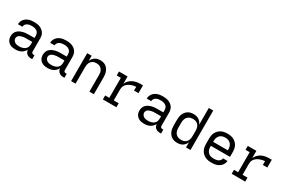

<svg xmlns="http://www.w3.org/2000/svg" viewBox="108 -1913 4583 3098"><g transform="rotate(30 2400.0 -363.5)"><path d="M251 8Q229 8 207.5 5Q186 2 166.5 -6Q147 -14 130 -27.5Q113 -41 101.5 -59Q90 -77 85 -98.5Q80 -120 80 -141Q80 -169 89 -195.5Q98 -222 117 -242Q136 -262 160.5 -274.5Q185 -287 212 -294.5Q239 -302 266.5 -304.5Q294 -307 321 -307H429V-347Q429 -363 425 -379Q421 -395 412 -408Q403 -421 389.5 -430.5Q376 -440 361 -445Q346 -450 330 -452Q314 -454 298 -454Q276 -454 254.5 -450.5Q233 -447 213.5 -436.5Q194 -426 181.5 -407Q169 -388 169 -366H86Q86 -391 94.5 -415Q103 -439 118.5 -458.5Q134 -478 155 -492Q176 -506 199.5 -514Q223 -522 248 -525Q273 -528 298 -528Q325 -528 351.5 -524.5Q378 -521 402.5 -511.5Q427 -502 448.5 -486Q470 -470 485 -448Q500 -426 506 -400Q512 -374 512 -347V-104Q512 -97 514.5 -89Q517 -81 522.5 -75.5Q528 -70 535.5 -68Q543 -66 551 -66H568V8H551Q529 8 507.5 3Q486 -2 468.5 -15.5Q451 -29 441 -49Q431 -69 430 -91Q418 -66 399 -46.5Q380 -27 356 -14.5Q332 -2 305 3Q278 8 251 8ZM282 -65Q300 -65 318 -68Q336 -71 353 -77Q370 -83 385 -94Q400 -105 410.5 -120Q421 -135 425 -153Q429 -171 429 -189V-234H321Q305 -234 288 -233Q271 -232 255 -228.5Q239 -225 223 -220Q207 -215 193 -205.5Q179 -196 171 -181Q163 -166 163 -150Q163 -129 174 -111Q185 -93 202.5 -82.5Q220 -72 240.5 -68.5Q261 -65 282 -65Z M851 8Q829 8 807.5 5Q786 2 766.5 -6Q747 -14 730 -27.5Q713 -41 701.5 -59Q690 -77 685 -98.5Q680 -120 680 -141Q680 -169 689 -195.5Q698 -222 717 -242Q736 -262 760.5 -274.5Q785 -287 812 -294.5Q839 -302 866.5 -304.5Q894 -307 921 -307H1029V-347Q1029 -363 1025 -379Q1021 -395 1012 -408Q1003 -421 989.5 -430.5Q976 -440 961 -445Q946 -450 930 -452Q914 -454 898 -454Q876 -454 854.5 -450.5Q833 -447 813.5 -436.5Q794 -426 781.5 -407Q769 -388 769 -366H686Q686 -391 694.5 -415Q703 -439 718.5 -458.5Q734 -478 755 -492Q776 -506 799.5 -514Q823 -522 848 -525Q873 -528 898 -528Q925 -528 951.5 -524.5Q978 -521 1002.5 -511.5Q1027 -502 1048.5 -486Q1070 -470 1085 -448Q1100 -426 1106 -400Q1112 -374 1112 -347V-104Q1112 -97 1114.5 -89Q1117 -81 1122.5 -75.5Q1128 -70 1135.5 -68Q1143 -66 1151 -66H1168V8H1151Q1129 8 1107.5 3Q1086 -2 1068.5 -15.5Q1051 -29 1041 -49Q1031 -69 1030 -91Q1018 -66 999 -46.5Q980 -27 956 -14.5Q932 -2 905 3Q878 8 851 8ZM882 -65Q900 -65 918 -68Q936 -71 953 -77Q970 -83 985 -94Q1000 -105 1010.5 -120Q1021 -135 1025 -153Q1029 -171 1029 -189V-234H921Q905 -234 888 -233Q871 -232 855 -228.5Q839 -225 823 -220Q807 -215 793 -205.5Q779 -196 771 -181Q763 -166 763 -150Q763 -129 774 -111Q785 -93 802.5 -82.5Q820 -72 840.5 -68.5Q861 -65 882 -65Z M1288 0V-520H1371V-424Q1381 -448 1397 -468.5Q1413 -489 1434 -502.5Q1455 -516 1480.5 -522Q1506 -528 1532 -528Q1558 -528 1584.5 -521.5Q1611 -515 1633 -500Q1655 -485 1671 -462.5Q1687 -440 1696 -415Q1705 -390 1708.5 -363.5Q1712 -337 1712 -310V0H1629V-310Q1629 -328 1626.5 -346.5Q1624 -365 1617 -382Q1610 -399 1598 -413.5Q1586 -428 1570.5 -437.5Q1555 -447 1536.5 -451Q1518 -455 1500 -455Q1482 -455 1463.5 -451Q1445 -447 1429.5 -437.5Q1414 -428 1402 -413.5Q1390 -399 1383 -382Q1376 -365 1373.5 -346.5Q1371 -328 1371 -310V0Z M1880 0V-74H1957V-447H1880V-520H2040V-385Q2055 -419 2081 -446.5Q2107 -474 2140.5 -490.5Q2174 -507 2211 -513.5Q2248 -520 2286 -520H2327V-375H2244V-446Q2226 -444 2207.5 -441Q2189 -438 2171.5 -432.5Q2154 -427 2137 -419.5Q2120 -412 2104.5 -401.5Q2089 -391 2076.5 -377.5Q2064 -364 2055.5 -347.5Q2047 -331 2043.5 -312.5Q2040 -294 2040 -276V-74H2132V0Z M2651 8Q2629 8 2607.5 5Q2586 2 2566.5 -6Q2547 -14 2530 -27.5Q2513 -41 2501.5 -59Q2490 -77 2485 -98.5Q2480 -120 2480 -141Q2480 -169 2489 -195.5Q2498 -222 2517 -242Q2536 -262 2560.5 -274.5Q2585 -287 2612 -294.5Q2639 -302 2666.5 -304.5Q2694 -307 2721 -307H2829V-347Q2829 -363 2825 -379Q2821 -395 2812 -408Q2803 -421 2789.5 -430.5Q2776 -440 2761 -445Q2746 -450 2730 -452Q2714 -454 2698 -454Q2676 -454 2654.5 -450.5Q2633 -447 2613.5 -436.5Q2594 -426 2581.5 -407Q2569 -388 2569 -366H2486Q2486 -391 2494.5 -415Q2503 -439 2518.5 -458.5Q2534 -478 2555 -492Q2576 -506 2599.5 -514Q2623 -522 2648 -525Q2673 -528 2698 -528Q2725 -528 2751.5 -524.5Q2778 -521 2802.5 -511.5Q2827 -502 2848.5 -486Q2870 -470 2885 -448Q2900 -426 2906 -400Q2912 -374 2912 -347V-104Q2912 -97 2914.5 -89Q2917 -81 2922.5 -75.5Q2928 -70 2935.5 -68Q2943 -66 2951 -66H2968V8H2951Q2929 8 2907.5 3Q2886 -2 2868.5 -15.5Q2851 -29 2841 -49Q2831 -69 2830 -91Q2818 -66 2799 -46.5Q2780 -27 2756 -14.5Q2732 -2 2705 3Q2678 8 2651 8ZM2682 -65Q2700 -65 2718 -68Q2736 -71 2753 -77Q2770 -83 2785 -94Q2800 -105 2810.5 -120Q2821 -135 2825 -153Q2829 -171 2829 -189V-234H2721Q2705 -234 2688 -233Q2671 -232 2655 -228.5Q2639 -225 2623 -220Q2607 -215 2593 -205.5Q2579 -196 2571 -181Q2563 -166 2563 -150Q2563 -129 2574 -111Q2585 -93 2602.5 -82.5Q2620 -72 2640.5 -68.5Q2661 -65 2682 -65Z M3268 8Q3240 8 3213.5 2Q3187 -4 3164 -19Q3141 -34 3124 -56Q3107 -78 3097 -103.5Q3087 -129 3083.5 -156Q3080 -183 3080 -210V-310Q3080 -337 3083.5 -364Q3087 -391 3097 -416.5Q3107 -442 3124 -464Q3141 -486 3164 -501Q3187 -516 3213.5 -522Q3240 -528 3268 -528Q3293 -528 3318.5 -522.5Q3344 -517 3365.5 -503Q3387 -489 3403 -468.5Q3419 -448 3429 -424V-735H3512V0H3429V-96Q3419 -72 3403 -51.5Q3387 -31 3365.5 -17Q3344 -3 3318.5 2.5Q3293 8 3268 8ZM3299 -65Q3318 -65 3336 -69Q3354 -73 3370 -82.5Q3386 -92 3398 -106.5Q3410 -121 3417 -138Q3424 -155 3426.5 -173.5Q3429 -192 3429 -210V-310Q3429 -328 3426.5 -346.5Q3424 -365 3417 -382Q3410 -399 3398 -413.5Q3386 -428 3370 -437.5Q3354 -447 3336 -451Q3318 -455 3299 -455Q3280 -455 3261.5 -451Q3243 -447 3226.5 -438Q3210 -429 3197 -414.5Q3184 -400 3176.5 -383Q3169 -366 3166 -347.5Q3163 -329 3163 -310V-210Q3163 -191 3166 -172.5Q3169 -154 3176.5 -137Q3184 -120 3197 -105.5Q3210 -91 3226.5 -82Q3243 -73 3261.5 -69Q3280 -65 3299 -65Z M3902 8Q3873 8 3843.5 3Q3814 -2 3787.5 -15Q3761 -28 3739.5 -48.5Q3718 -69 3704.5 -95.5Q3691 -122 3685.5 -151Q3680 -180 3680 -210V-310Q3680 -339 3685 -368.5Q3690 -398 3703.5 -424Q3717 -450 3738.5 -471Q3760 -492 3786 -505Q3812 -518 3841.5 -523Q3871 -528 3900 -528Q3929 -528 3958.5 -523Q3988 -518 4014 -505Q4040 -492 4061.5 -471Q4083 -450 4096.5 -424Q4110 -398 4115 -368.5Q4120 -339 4120 -310V-223H3763V-210Q3763 -191 3766 -172Q3769 -153 3777 -136Q3785 -119 3798.5 -104.5Q3812 -90 3828.5 -81.5Q3845 -73 3864 -69.5Q3883 -66 3902 -66Q3924 -66 3945 -69Q3966 -72 3985.5 -81Q4005 -90 4019 -107Q4033 -124 4035 -146H4118Q4116 -121 4106.5 -98Q4097 -75 4081 -56.5Q4065 -38 4044 -25Q4023 -12 3999.5 -4.5Q3976 3 3951.5 5.5Q3927 8 3902 8ZM3763 -297H4037V-310Q4037 -329 4034 -347.5Q4031 -366 4023 -383.5Q4015 -401 4002.5 -415Q3990 -429 3973 -438Q3956 -447 3937.5 -451Q3919 -455 3900 -455Q3881 -455 3862.5 -451Q3844 -447 3827 -438Q3810 -429 3797.5 -415Q3785 -401 3777 -383.5Q3769 -366 3766 -347.5Q3763 -329 3763 -310Z M4280 0V-74H4357V-447H4280V-520H4440V-385Q4455 -419 4481 -446.5Q4507 -474 4540.5 -490.5Q4574 -507 4611 -513.5Q4648 -520 4686 -520H4727V-375H4644V-446Q4626 -444 4607.5 -441Q4589 -438 4571.5 -432.5Q4554 -427 4537 -419.5Q4520 -412 4504.5 -401.5Q4489 -391 4476.5 -377.5Q4464 -364 4455.5 -347.5Q4447 -331 4443.5 -312.5Q4440 -294 4440 -276V-74H4532V0Z"/></g></svg>

Font: Nova Nerd Font
Style: Regular
Weight: 400
Designer: Belleve Invis
Foundry: Belleve Invis
Version: Version 24.1.4; ttfautohint (v1.8.4);Nerd Fonts 3.1.1